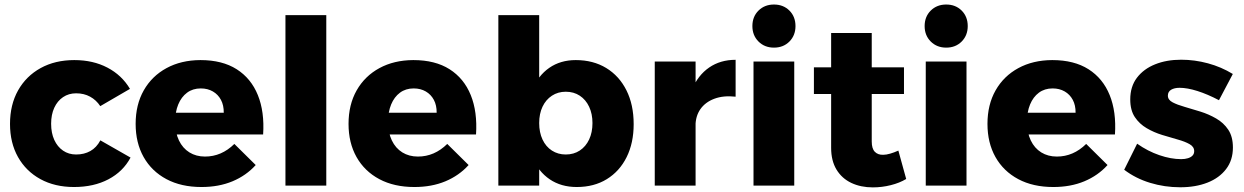

<svg xmlns="http://www.w3.org/2000/svg" viewBox="-20 -808 5416 836"><path d="M416.6 -345.9Q398.9 -372.6 372.3 -387.1Q345.7 -401.7 311.4 -401.7Q279.1 -401.7 254.6 -385.1Q230 -368.6 216.3 -338.8Q202.6 -309 202.6 -269Q202.6 -229 216.3 -198.9Q230 -168.9 254.6 -152.1Q279.1 -135.3 311.4 -135.3Q346.6 -135.3 373.4 -150.4Q400.3 -165.4 417 -196.9L548.4 -121.9Q515.9 -60.9 452.1 -27.3Q388.3 6.3 302.4 6.3Q218.9 6.3 156.1 -28Q93.3 -62.3 58.4 -124.2Q23.6 -186.1 23.6 -268.4Q23.6 -351.9 58.7 -414.4Q93.9 -476.9 156.9 -511.6Q220 -546.4 303.6 -546.4Q385.3 -546.4 447.9 -513.5Q510.6 -480.6 545.9 -421Z M954.3 -317.1Q954.6 -349.6 942.1 -373.1Q929.6 -396.6 906.9 -409.8Q884.1 -423 854.3 -423Q819.4 -423 794.5 -404.4Q769.6 -385.9 756.1 -353.2Q742.7 -320.6 742.7 -278.4Q742.7 -230.6 759.1 -196.6Q775.4 -162.6 804.8 -144.4Q834.1 -126.3 872.7 -126.3Q944.6 -126.3 1000.4 -181.3L1093.4 -89.4Q1052.1 -43.6 992.4 -18.6Q932.7 6.3 857.4 6.3Q769.1 6.3 704.7 -28Q640.3 -62.3 605.4 -124.2Q570.6 -186.1 570.6 -268.4Q570.6 -352.4 606 -414.6Q641.4 -476.9 705 -511.4Q768.6 -546 852.7 -546.4Q947.9 -546.4 1010.6 -506.5Q1073.3 -466.6 1102.7 -394Q1132.1 -321.4 1125.7 -222.6H718.4V-317.1Z M1222.9 -742H1400.7V0H1222.9Z M1881.3 -317.1Q1881.6 -349.6 1869.1 -373.1Q1856.6 -396.6 1833.9 -409.8Q1811.1 -423 1781.3 -423Q1746.4 -423 1721.5 -404.4Q1696.6 -385.9 1683.1 -353.2Q1669.7 -320.6 1669.7 -278.4Q1669.7 -230.6 1686.1 -196.6Q1702.4 -162.6 1731.8 -144.4Q1761.1 -126.3 1799.7 -126.3Q1871.6 -126.3 1927.4 -181.3L2020.4 -89.4Q1979.1 -43.6 1919.4 -18.6Q1859.7 6.3 1784.4 6.3Q1696.1 6.3 1631.7 -28Q1567.3 -62.3 1532.4 -124.2Q1497.6 -186.1 1497.6 -268.4Q1497.6 -352.4 1533 -414.6Q1568.4 -476.9 1632 -511.4Q1695.6 -546 1779.7 -546.4Q1874.9 -546.4 1937.6 -506.5Q2000.3 -466.6 2029.7 -394Q2059.1 -321.4 2052.7 -222.6H1645.4V-317.1Z M2486.9 -546.4Q2562.9 -546.4 2619.6 -511.9Q2676.3 -477.3 2707.7 -414.6Q2739.1 -351.9 2739.1 -267.4Q2739.1 -185.6 2708.5 -123.9Q2677.9 -62.3 2622.2 -28Q2566.6 6.3 2491.1 6.3Q2423.3 6.3 2373.8 -27.1Q2324.3 -60.6 2297.6 -122.5Q2270.9 -184.4 2270.9 -268Q2270.9 -354 2297 -416.5Q2323.1 -479 2371.8 -512.7Q2420.4 -546.4 2486.9 -546.4ZM2443.4 -408.6Q2409.6 -408.6 2383.1 -391.3Q2356.7 -374 2342.2 -343.4Q2327.7 -312.7 2327.7 -272.1Q2327.7 -231.6 2342.2 -200.5Q2356.7 -169.4 2383.1 -152.4Q2409.6 -135.3 2443.4 -135.3Q2478.3 -135.3 2504.5 -152.6Q2530.7 -169.9 2545.2 -200.7Q2559.7 -231.6 2559.7 -272.1Q2559.7 -312.3 2545.2 -343.1Q2530.7 -374 2504.5 -391.3Q2478.3 -408.6 2443.4 -408.6ZM2149.9 -742H2327.7V0H2149.9Z M3183 -387Q3130 -392.9 3090.5 -378.1Q3051 -363.3 3029.6 -332.7Q3008.3 -302.1 3008.3 -259.3L2966 -266.7Q2966 -354.6 2992.6 -417.6Q3019.1 -480.6 3067.9 -514.1Q3116.6 -547.6 3183 -547.6ZM2830.9 -540.1H3008.7V0H2830.9Z M3260.9 -540.1H3438.3V0H3260.9ZM3349.9 -788.3Q3390.9 -788.3 3417.3 -761.9Q3443.7 -735.4 3443.7 -694.4Q3443.7 -653.9 3417.3 -627.2Q3390.9 -600.6 3349.9 -600.6Q3309.3 -600.6 3282.6 -627.2Q3256 -653.9 3256 -694.4Q3256 -735.4 3282.6 -761.9Q3309.3 -788.3 3349.9 -788.3Z M3775.7 -192Q3775.7 -161 3789 -147.2Q3802.3 -133.4 3825.3 -134Q3838.7 -134 3855.6 -138.9Q3872.6 -143.7 3891.6 -152.3L3925.7 -28.7Q3897 -11.4 3858.6 -1.8Q3820.1 7.9 3780.4 7.9Q3727.9 7.9 3686.7 -11.6Q3645.6 -31.1 3622.2 -69.7Q3598.9 -108.3 3598.9 -164V-664.4H3775.7ZM3523.9 -514.9H3916.1V-398.6H3523.9Z M4010.9 -540.1H4188.3V0H4010.9ZM4099.9 -788.3Q4140.9 -788.3 4167.3 -761.9Q4193.7 -735.4 4193.7 -694.4Q4193.7 -653.9 4167.3 -627.2Q4140.9 -600.6 4099.9 -600.6Q4059.3 -600.6 4032.6 -627.2Q4006 -653.9 4006 -694.4Q4006 -735.4 4032.6 -761.9Q4059.3 -788.3 4099.9 -788.3Z M4663.3 -317.1Q4663.6 -349.6 4651.1 -373.1Q4638.6 -396.6 4615.9 -409.8Q4593.1 -423 4563.3 -423Q4528.4 -423 4503.5 -404.4Q4478.6 -385.9 4465.1 -353.2Q4451.7 -320.6 4451.7 -278.4Q4451.7 -230.6 4468.1 -196.6Q4484.4 -162.6 4513.8 -144.4Q4543.1 -126.3 4581.7 -126.3Q4653.6 -126.3 4709.4 -181.3L4802.4 -89.4Q4761.1 -43.6 4701.4 -18.6Q4641.7 6.3 4566.4 6.3Q4478.1 6.3 4413.7 -28Q4349.3 -62.3 4314.4 -124.2Q4279.6 -186.1 4279.6 -268.4Q4279.6 -352.4 4315 -414.6Q4350.4 -476.9 4414 -511.4Q4477.6 -546 4561.7 -546.4Q4656.9 -546.4 4719.6 -506.5Q4782.3 -466.6 4811.7 -394Q4841.1 -321.4 4834.7 -222.6H4427.4V-317.1Z M5287.6 -371.7Q5237.7 -397.9 5193.6 -411.8Q5149.6 -425.7 5116.3 -425.7Q5093.7 -425.7 5079.4 -417.3Q5065.1 -408.9 5065.1 -391.4Q5065.1 -373.3 5085.6 -362.5Q5106.1 -351.7 5138.4 -342.6Q5170.7 -333.4 5206.7 -322.1Q5242.7 -310.9 5275.2 -292.2Q5307.7 -273.6 5328 -243.3Q5348.3 -213 5348.3 -165.7Q5348.3 -110.6 5318.6 -71.8Q5289 -33 5237.4 -12.8Q5185.7 7.4 5119.1 7.4Q5050.9 7.4 4987.7 -11.9Q4924.6 -31.1 4874.9 -68.9L4931.3 -182.3Q4977.7 -149.6 5028 -132.4Q5078.3 -115.1 5123 -115.1Q5140 -115.1 5152.6 -119.1Q5165.3 -123 5172.5 -130.6Q5179.7 -138.1 5179.7 -150Q5179.7 -168.9 5159.7 -180.3Q5139.7 -191.7 5108 -200.5Q5076.3 -209.3 5040.3 -220.4Q5004.3 -231.4 4972.8 -249.9Q4941.3 -268.3 4921.3 -298.1Q4901.3 -328 4901.3 -374.9Q4901.3 -431.1 4930.4 -469.5Q4959.6 -507.9 5009.5 -527.9Q5059.4 -548 5123 -548Q5181.6 -548 5239.6 -532.3Q5297.6 -516.6 5347.9 -485.9Z"/></svg>

Font: Alexandria
Style: Regular
Weight: 400
Designer: Mohamed Gaber
Foundry: Kief Type Foundry
Version: Version 5.100